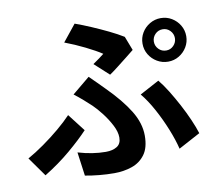

<svg xmlns="http://www.w3.org/2000/svg" viewBox="-89 -894 1178 1051"><g transform="rotate(-10 500.0 -368.0)"><path d="M801 -617Q801 -593 818 -575.5Q835 -558 860 -558Q884 -558 901 -575.5Q918 -593 918 -617Q918 -641 901 -658.5Q884 -676 860 -676Q835 -676 818 -658.5Q801 -641 801 -617ZM738 -617Q738 -650 754.5 -677.5Q771 -705 799 -721.5Q827 -738 860 -738Q893 -738 920.5 -721.5Q948 -705 964.5 -677.5Q981 -650 981 -617Q981 -584 964.5 -556.5Q948 -529 920.5 -512.5Q893 -496 860 -496Q827 -496 799 -512.5Q771 -529 754.5 -556.5Q738 -584 738 -617ZM454 -554Q472 -566 489.5 -579Q507 -592 517 -600Q484 -622 428.5 -649.5Q373 -677 317 -698L391 -790Q433 -775 479.5 -755Q526 -735 570.5 -713.5Q615 -692 649 -671L679 -593Q666 -582 639 -561Q612 -540 583.5 -517.5Q555 -495 534 -481ZM284 -93Q365 -69 438 -69Q476 -69 500 -84Q524 -99 524 -134Q524 -165 505 -202Q486 -239 459.5 -273.5Q433 -308 410 -330Q391 -348 367 -369Q343 -390 318 -409L416 -490Q438 -468 458 -448.5Q478 -429 497 -409Q577 -329 620 -259Q663 -189 663 -120Q663 -53 635 -15Q607 23 561.5 38.5Q516 54 464 54Q423 54 381 50Q339 46 302 39ZM838 -16Q826 -66 801.5 -127Q777 -188 745.5 -246Q714 -304 680 -345L788 -403Q812 -374 837 -333.5Q862 -293 886 -248Q910 -203 929 -159.5Q948 -116 959 -81ZM344 -206Q302 -161 236 -105Q170 -49 90 0L14 -107Q57 -131 104.5 -164.5Q152 -198 195.5 -234.5Q239 -271 269 -303Z"/></g></svg>

Font: Chiron Sans HK TT
Style: Bold
Weight: 700
Designer: Ryoko NISHIZUKA 西塚涼子 (kana, bopomofo & ideographs); Paul D. Hunt (Latin, Greek & Cyrillic); Sandoll Communications 산돌커뮤니
Foundry: Adobe
Version: Version 2.022;hotconv 1.0.109;makeotfexe 2.5.65596